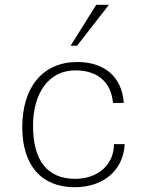

<svg xmlns="http://www.w3.org/2000/svg" viewBox="-20 -771 615 802"><path d="M73 -240C73 -80 153 11 292 11C413 11 495 -60 501 -169H456C456 -83 389 -24 294 -24C178 -24 118 -100 118 -246C118 -377 180 -477 295 -477C394 -477 445 -422 452 -341H497C490 -450 416 -512 303 -512C158 -512 73 -406 73 -240ZM435 -751H382L275 -580H302Z"/></svg>

Font: Perun ExtraLight
Style: Regular
Weight: 200
Foundry: Copyright (c) Stefan Peev, Context Ltd, 2016
Version: Version 1.089